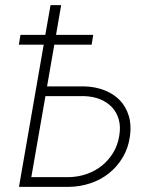

<svg xmlns="http://www.w3.org/2000/svg" viewBox="-20 -731 627 751"><path d="M338.4 -556.2 344.7 -594.7H199.2L219.2 -710.9H177.7L157.2 -594.7H60.1L53.7 -556.2H150.9L54.2 0H248Q293 -0.5 333.7 -14.2Q374.5 -27.8 406.7 -53.7Q438.5 -79.1 460.2 -115.5Q481.9 -151.9 488.3 -198.2Q494.6 -242.2 483.6 -278.1Q472.7 -314 448.2 -339.4Q423.8 -364.3 387.9 -378.2Q352.1 -392.1 309.6 -393.1H164.1L192.4 -556.2ZM157.7 -355H309.6Q343.3 -354 371.3 -342.8Q399.4 -331.5 418.5 -311Q437 -291 444.8 -262.7Q452.6 -234.4 446.3 -199.2Q440.4 -162.1 422.1 -132.6Q403.8 -103 377.9 -82.5Q351.6 -61.5 318.1 -50Q284.7 -38.6 248 -38.1H102.5Z"/></svg>

Font: Roboto Mono ExtraLight
Style: Italic
Weight: 250
Italic angle: -10°
Monospace: yes
Designer: Google
Version: Version 3.000